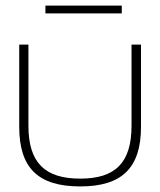

<svg xmlns="http://www.w3.org/2000/svg" viewBox="-20 -660 575 689"><path d="M49 -205C49 -56 118 9 268 9C416 9 486 -56 486 -205V-500H452V-209C452 -76 394 -19 268 -19C141 -19 82 -76 82 -209V-500H49ZM143 -612H417V-640H143Z"/></svg>

Font: LT Wave Text Thin
Style: Regular
Weight: 100
Designer: Daniel Lyons
Version: Version 2.5 (Glyphs App)